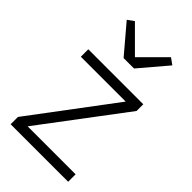

<svg xmlns="http://www.w3.org/2000/svg" viewBox="-233 -837 911 911"><g transform="rotate(45 223.0 -381.5)"><path d="M258 -601H188L70 -740L102 -763L223 -642L344 -763L376 -740ZM417 0H31V-49L341 -462H40V-512H409V-467L95 -50H417Z"/></g></svg>

Font: IBM Plex Sans Light
Style: Regular
Weight: 300
Designer: Mike Abbink, Paul van der Laan, Pieter van Rosmalen
Foundry: Bold Monday
Version: Version 3.0